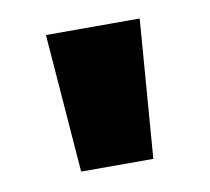

<svg xmlns="http://www.w3.org/2000/svg" viewBox="-43 -933 384 351"><g transform="rotate(-10 149.0 -757.5)"><path d="M82 -629 62 -886H236L216 -629Z"/></g></svg>

Font: Noto Sans Kannada UI Black
Style: Regular
Weight: 900
Designer: Jelle Bosma - Monotype Design Team
Foundry: Monotype Imaging Inc.
Version: Version 2.005; ttfautohint (v1.8.4.7-5d5b)